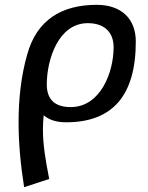

<svg xmlns="http://www.w3.org/2000/svg" viewBox="-20 -484 615 796"><path d="M57 24C57 113 66 203 80 292L184 258C167 172 158 112 158 53C158 34 159 14 161 -6C187 16 220 23 254 23C445 23 543 -86 543 -312C543 -408 481 -464 381 -464C236 -464 133 -402 93 -259C67 -168 57 -73 57 24ZM174 -134C174 -237 222 -388 344 -388C411 -388 451 -352 451 -288C451 -183 396 -40 273 -40C207 -40 174 -72 174 -134Z"/></svg>

Font: KpSans
Style: BoldItalic
Weight: 700
Italic angle: -11°
Version: Version 0.66